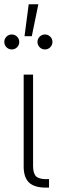

<svg xmlns="http://www.w3.org/2000/svg" viewBox="-44 -856 260 876"><path d="M165.5 0Q112.8 0 88.4 -23.2Q64 -46.4 64 -96.2V-515.6H106.9V-99.1Q106.9 -65.4 120.1 -52Q133.3 -38.6 166.5 -38.6H179.7V0ZM67.9 -690.9 86.9 -836.4H130.9L101.1 -690.9ZM9.8 -630.4Q-4.4 -630.4 -14.4 -640.4Q-24.4 -650.4 -24.4 -664.6Q-24.4 -678.7 -14.4 -688.7Q-4.4 -698.7 9.8 -698.7Q23.9 -698.7 33.9 -688.7Q43.9 -678.7 43.9 -664.6Q43.9 -650.4 33.9 -640.4Q23.9 -630.4 9.8 -630.4ZM161.1 -630.4Q147 -630.4 137 -640.4Q127 -650.4 127 -664.6Q127 -678.7 137 -688.7Q147 -698.7 161.1 -698.7Q175.3 -698.7 185.3 -688.7Q195.3 -678.7 195.3 -664.6Q195.3 -650.4 185.3 -640.4Q175.3 -630.4 161.1 -630.4Z"/></svg>

Font: Inter Display ExtraLight
Style: Regular
Weight: 200
Designer: Rasmus Andersson
Foundry: rsms
Version: Version 4.000;git-a52131595